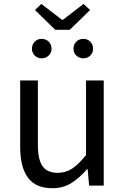

<svg xmlns="http://www.w3.org/2000/svg" viewBox="-20 -959 647 992"><path d="M250.7 13.4Q164.6 13.4 124.5 -40.9Q84.3 -95.1 84.3 -199.3V-543.4H175.7V-210.3Q175.7 -134.6 199.9 -100.3Q224.2 -66 278.3 -66Q319.9 -66 353 -88.1Q386 -110.1 424.5 -157.6V-543.4H515.9V0H440.4L432.9 -85.3H430.1Q392.1 -40.9 349.5 -13.7Q306.9 13.4 250.7 13.4ZM265.5 -804.9 160.7 -907.1 193.5 -938.7 300.6 -856.6H305L411.5 -938.7L445.3 -907.1L340.4 -804.9ZM194.9 -657.7Q173.9 -657.7 159.5 -672.1Q145.1 -686.5 145.1 -707.1Q145.1 -729.4 159.5 -743.8Q173.9 -758.2 194.9 -758.2Q217.1 -758.2 231.7 -743.8Q246.3 -729.4 246.3 -707.1Q246.3 -686.5 231.7 -672.1Q217.1 -657.7 194.9 -657.7ZM410.5 -657.7Q388.8 -657.7 374.2 -672.1Q359.7 -686.5 359.7 -707.1Q359.7 -729.4 374.2 -743.8Q388.8 -758.2 410.5 -758.2Q432.1 -758.2 446.5 -743.8Q460.9 -729.4 460.9 -707.1Q460.9 -686.5 446.5 -672.1Q432.1 -657.7 410.5 -657.7Z"/></svg>

Font: Noto Sans HK Thin
Style: Regular
Weight: 100
Designer: Ryoko NISHIZUKA 西塚涼子 (kana, bopomofo & ideographs); Paul D. Hunt (Latin, Greek & Cyrillic); Sandoll Communications 산돌커뮤니
Foundry: Adobe
Version: Version 2.004-H2;hotconv 1.0.118;makeotfexe 2.5.65603